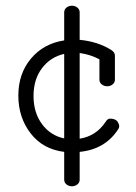

<svg xmlns="http://www.w3.org/2000/svg" viewBox="-20 -522 474 670"><path d="M348 -96Q355 -108 364 -108Q388 -108 394 -90Q396 -86 396 -81.5Q396 -77 393 -72Q348 -1 258 8V105Q258 115 250 121.5Q242 128 231 128Q220 128 212 121.5Q204 115 204 105V8Q130 -1 87 -56.5Q44 -112 44 -188.5Q44 -265 88 -317.5Q132 -370 204 -381V-479Q204 -489 212 -495.5Q220 -502 231 -502Q242 -502 250 -495.5Q258 -489 258 -479V-383Q322 -377 369 -347Q381 -339 381 -328V-244Q381 -234 373 -227.5Q365 -221 354 -221Q343 -221 335 -227.5Q327 -234 327 -244V-315Q295 -332 258 -337V-38Q315 -47 348 -96ZM204 -39V-334Q156 -323 126.5 -284Q97 -245 97 -187Q97 -129 126.5 -89Q156 -49 204 -39Z"/></svg>

Font: Flamenco
Style: Regular
Weight: 400
Designer: Luciano Vergara
Foundry: Luciano Vergara
Version: Version 1.003